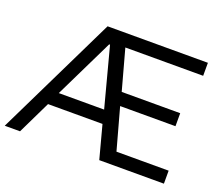

<svg xmlns="http://www.w3.org/2000/svg" viewBox="-121 -858 1192 1027"><g transform="rotate(20 474.5 -344.0)"><path d="M328 -688 -7 0H80L171 -188H481L531 0H899V-74H602L537 -310H852V-384H519L456 -614H899V-688ZM463 -263H205L369 -600H374Z"/></g></svg>

Font: Saira UNSAM
Style: Regular
Weight: 400
Designer: Hector Gatti with collaboration of the Omnibus-Type team
Foundry: Omnibus-Type
Version: Version 0.072;PS 000.072;hotconv 1.0.88;makeotf.lib2.5.64775